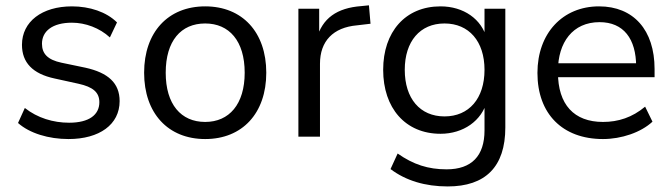

<svg xmlns="http://www.w3.org/2000/svg" viewBox="-20 -509 2498 715"><path d="M235.3 8.8C350 8.8 425.5 -45.1 425.5 -132.4C425.5 -200 382.4 -238.2 298 -256.9L208.8 -275.5C157.8 -286.3 136.3 -308.8 136.3 -346.1C136.3 -393.1 175.5 -424.5 248 -424.5C298 -424.5 351 -404.9 389.2 -369.6L415.7 -425.5C376.5 -464.7 313.7 -485.3 248 -485.3C136.3 -485.3 61.8 -428.4 61.8 -342.2C61.8 -276.5 101 -234.3 183.3 -216.7L272.5 -197.1C325.5 -185.3 350 -165.7 350 -128.4C350 -81.4 311.8 -52 237.3 -52C178.4 -52 119.6 -69.6 72.5 -106.9L47.1 -51C90.2 -12.7 160.8 8.8 235.3 8.8Z M744.1 8.8C882.4 8.8 971.6 -87.3 971.6 -238.2C971.6 -389.2 882.4 -485.3 744.1 -485.3C605.9 -485.3 516.7 -389.2 516.7 -238.2C516.7 -87.3 605.9 8.8 744.1 8.8ZM744.1 -54.9C653.9 -54.9 597.1 -120.6 597.1 -238.2C597.1 -356.9 653.9 -421.6 744.1 -421.6C833.3 -421.6 891.2 -356.9 891.2 -238.2C891.2 -120.6 833.3 -54.9 744.1 -54.9Z M1091.2 0H1171.6V-271.6C1171.6 -355.9 1220.6 -406.9 1309.8 -414.7L1359.8 -420.6L1353.9 -489.2L1325.5 -486.3C1234.3 -479.4 1180.4 -441.2 1158.8 -363.7H1168.6V-476.5H1091.2Z M1647.1 185.3C1788.2 185.3 1861.8 111.8 1861.8 -34.3V-476.5H1784.3V-363.7H1793.1C1774.5 -438.2 1705.9 -485.3 1620.6 -485.3C1489.2 -485.3 1406.9 -390.2 1406.9 -249C1406.9 -106.9 1489.2 -10.8 1620.6 -10.8C1704.9 -10.8 1774.5 -58.8 1794.1 -134.3H1784.3V-23.5C1784.3 71.6 1736.3 121.6 1643.1 121.6C1574.5 121.6 1519.6 103.9 1460.8 62.7L1434.3 120.6C1491.2 163.7 1563.7 185.3 1647.1 185.3ZM1635.3 -75.5C1544.1 -75.5 1487.3 -142.2 1487.3 -249C1487.3 -354.9 1544.1 -421.6 1635.3 -421.6C1726.5 -421.6 1784.3 -354.9 1784.3 -249C1784.3 -142.2 1726.5 -75.5 1635.3 -75.5Z M2225.5 8.8C2294.1 8.8 2366.7 -15.7 2409.8 -55.9L2382.4 -111.8C2334.3 -71.6 2282.4 -54.9 2225.5 -54.9C2117.6 -54.9 2057.8 -119.6 2057.8 -239.2V-245.1C2057.8 -351 2112.7 -426.5 2212.7 -426.5C2302 -426.5 2349 -364.7 2349 -260.8L2364.7 -273.5H2042.2V-221.6H2417.6V-252C2417.6 -397.1 2339.2 -485.3 2210.8 -485.3C2075.5 -485.3 1981.4 -385.3 1981.4 -237.3C1981.4 -85.3 2074.5 8.8 2225.5 8.8Z"/></svg>

Font: LL Pando Sans
Style: Regular
Weight: 400
Designer: Joshua Smith
Foundry: Joshua Smith
Version: Version 1.000;Glyphs 3.2.1 (3258)